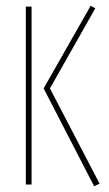

<svg xmlns="http://www.w3.org/2000/svg" viewBox="-20 -643 381 669"><path d="M308 6 132 -335 296 -623 312 -614 154 -335 327 -3ZM70 -620H90V0H70Z"/></svg>

Font: Smooch Sans Thin
Style: Regular
Weight: 100
Designer: Robert E. Leuschke
Foundry: Robert E. Leuschke
Version: Version 1.010